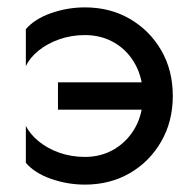

<svg xmlns="http://www.w3.org/2000/svg" viewBox="-20 -490 518 520"><path d="M137 -267V-193H367L437 -267ZM367 -230Q367 -182 346.5 -145Q326 -108 290.5 -86.5Q255 -65 210 -65Q173 -65 140.5 -76.5Q108 -88 84.5 -107.5Q61 -127 50 -149V-49Q74 -21 118.5 -5.5Q163 10 210 10Q278 10 331.5 -21Q385 -52 416.5 -106.5Q448 -161 448 -230Q448 -300 416.5 -354Q385 -408 331.5 -439Q278 -470 210 -470Q163 -470 118.5 -454.5Q74 -439 50 -411V-311Q61 -334 84.5 -353Q108 -372 140.5 -383.5Q173 -395 210 -395Q255 -395 290.5 -374Q326 -353 346.5 -315.5Q367 -278 367 -230Z"/></svg>

Font: Glinicke Jost Regular
Style: Regular
Weight: 400
Version: Version 3.710